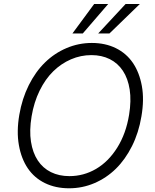

<svg xmlns="http://www.w3.org/2000/svg" viewBox="-20 -958 797 987"><path d="M707 -359.7Q693.2 -276.3 658.6 -207Q623.9 -137.8 575.3 -90.2Q526.6 -42.6 464.8 -16.3Q403.1 9.9 335.2 9.9Q265.6 9.9 211.1 -16.7Q156.6 -43.3 123 -92.7Q89.5 -142 77.1 -211.8Q64.6 -281.6 79.2 -367.5Q93.4 -451 128 -520.2Q162.6 -589.5 211.5 -637.1Q260.3 -684.7 322.3 -710.9Q384.2 -737.2 452.1 -737.2Q521 -737.2 575.3 -710.6Q629.6 -683.9 663.2 -634.6Q696.7 -585.2 709.3 -515.6Q721.9 -446 707 -359.7ZM643.5 -367.5Q655.5 -440.3 646.7 -497.5Q637.8 -554.7 611.7 -594.1Q585.6 -633.5 544.2 -654.1Q502.8 -674.7 449.9 -674.7Q395.2 -674.7 345 -653.1Q294.7 -631.4 253.9 -591.6Q213.1 -551.8 183.8 -492.2Q154.5 -432.5 142.4 -359.7Q130.3 -286.9 139.2 -229.8Q148.1 -172.6 174.2 -133.2Q200.3 -93.8 241.8 -73.2Q283.4 -52.6 336.6 -52.6Q410.2 -52.6 473.7 -89.7Q537.3 -126.8 582.6 -198.9Q627.8 -271 643.5 -367.5ZM484.7 -785.9 625.7 -937.5H698.9L542.6 -785.9ZM352.3 -785.9 464.1 -937.5H536.2L405.5 -785.9Z"/></svg>

Font: Karasuma Gothic
Style: Light Italic
Weight: 300
Italic angle: 9.39998°
Designer: Rasmus Andersson / Ryoko Nishizuka
Foundry: rsms
Version: Version 1.00